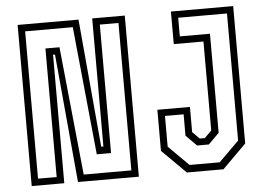

<svg xmlns="http://www.w3.org/2000/svg" viewBox="-50 -766 1142 831"><g transform="rotate(-5 521.0 -350.0)"><path d="M55 0V-700H319.5L369.5 -143.5H379V-700H520.5V0H256L205 -558H196.5V0ZM85 -29.5H166V-588H227L283.5 -30H490.5V-670.5H409.5V-112.5H347.5L292 -669.5H85ZM729 0 625.5 -103V-281.5H767V-172L797.5 -141.5H819.5L850 -172V-558.5H721V-700H991.5V-103L888 0ZM743.5 -31.5H874.5L962 -118.5V-670.5H750V-589.5H881V-159L834.5 -112.5H783.5L737 -159V-252H656V-118.5Z"/></g></svg>

Font: Tourney Condensed Light
Style: Regular
Weight: 300
Width: 3
Designer: Tyler Finck
Foundry: Etcetera Type Co
Version: Version 1.010; ttfautohint (v1.8.3)